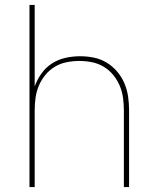

<svg xmlns="http://www.w3.org/2000/svg" viewBox="-20 -755 640 775"><path d="M99 0V-735H120V-406Q130 -434 147.5 -458.5Q165 -483 190 -499Q215 -515 244.5 -521.5Q274 -528 303 -528Q331 -528 358.5 -522.5Q386 -517 410 -502.5Q434 -488 452.5 -466.5Q471 -445 482 -419Q493 -393 497 -365.5Q501 -338 501 -310V0H480V-310Q480 -335 476.5 -360.5Q473 -386 463 -409.5Q453 -433 436.5 -453Q420 -473 398 -486Q376 -499 350.5 -504Q325 -509 300 -509Q275 -509 249.5 -504Q224 -499 202 -486Q180 -473 163.5 -453Q147 -433 137 -409.5Q127 -386 123.5 -360.5Q120 -335 120 -310V0Z"/></svg>

Font: Iosevka Thin Extended
Style: Regular
Weight: 100
Width: 7
Monospace: yes
Designer: Belleve Invis
Foundry: Belleve Invis
Version: Version 32.5.0; ttfautohint (v1.8.4)